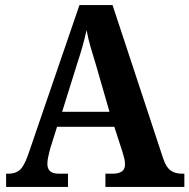

<svg xmlns="http://www.w3.org/2000/svg" viewBox="-20 -734 744 754"><path d="M4 0V-52H15Q40 -52 57 -66Q74 -80 90 -125L292 -714H422L621 -111Q632 -78 649.5 -65Q667 -52 694 -52H704V0H394V-52H425Q445 -52 458 -60.5Q471 -69 471 -89Q471 -101 467.5 -114Q464 -127 461 -137L429 -236H204L177 -150Q174 -138 170 -121Q166 -104 166 -91Q166 -72 176.5 -62Q187 -52 211 -52H247V0ZM224 -295H410L356 -482Q345 -517 335.5 -550Q326 -583 320 -616Q313 -584 304 -552Q295 -520 284 -487Z"/></svg>

Font: Noto Serif Devanagari SemiCondensed
Style: Bold
Weight: 700
Width: 4
Designer: Universal Thirst, Indian Type Foundry and the Monotype Design Team
Foundry: Monotype Imaging Inc.
Version: Version 2.004; ttfautohint (v1.8.4.7-5d5b)